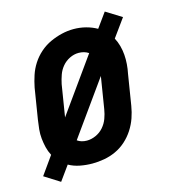

<svg xmlns="http://www.w3.org/2000/svg" viewBox="-100 -656 696 782"><g transform="rotate(-15 248.5 -265.0)"><path d="M62 47 -3 6 51 -70Q42 -87 37.5 -105.5Q33 -124 31 -143.5Q29 -163 31 -183Q33 -203 36 -222L57 -352Q62 -377 70 -401.5Q78 -426 92.5 -448.5Q107 -471 127.5 -489Q148 -507 172 -518Q196 -529 221 -535Q246 -541 271 -541Q298 -541 323 -534.5Q348 -528 369 -516L413 -577L479 -536L424 -460Q433 -443 438 -424.5Q443 -406 444.5 -386.5Q446 -367 444.5 -347Q443 -327 439 -308L418 -178Q414 -153 405.5 -128.5Q397 -104 382.5 -81.5Q368 -59 348 -41Q328 -23 304 -12Q280 -1 254.5 3.5Q229 8 205 8Q179 8 153 3Q127 -2 106 -14ZM145 -202 308 -430Q299 -436 288.5 -439Q278 -442 266 -442Q247 -442 228.5 -433Q210 -424 197 -408.5Q184 -393 177.5 -374.5Q171 -356 167 -337L146 -207Q146 -205 145.5 -204Q145 -203 145 -202ZM207 -88Q226 -88 245 -96.5Q264 -105 277.5 -120.5Q291 -136 298 -155Q305 -174 308 -193L329 -323Q329 -325 329.5 -326Q330 -327 330 -328L167 -100Q175 -94 185.5 -91Q196 -88 207 -88Z"/></g></svg>

Font: Iosevka Curly Slab Oblique
Style: Bold
Weight: 700
Italic angle: -9°
Monospace: yes
Designer: Belleve Invis
Foundry: Belleve Invis
Version: Version 11.1.0; ttfautohint (v1.8.3)